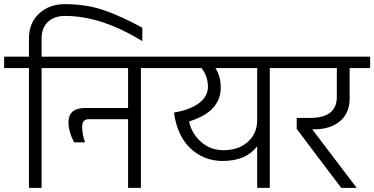

<svg xmlns="http://www.w3.org/2000/svg" viewBox="-40 -908 1809 928"><path d="M274 -888C223.3 -888 181.7 -872.8 149 -842.5C116.3 -812.2 100 -772.3 100 -723V-634H-20V-579H100V0H161V-579H281V-634H161V-722C161 -756 171.2 -782.7 191.5 -802C211.8 -821.3 239.7 -831 275 -831C391.7 -831 516 -790.3 648 -709V-774C582.7 -810 521.3 -838 464 -858C406.7 -878 343.3 -888 274 -888Z M241 -634V-579H579V-386H372C318 -386 291 -363 291 -317C291 -287 300 -254.7 318 -220H371C361.7 -246.7 357 -271.7 357 -295C357 -319.7 367.7 -332 389 -332H579V0H641V-579H761V-634Z M1037 -130C1111.7 -130 1167 -153.7 1203 -201V0H1264V-579H1384V-634H721V-579H934C954.7 -553 965 -522.7 965 -488C965 -458 950.8 -432 922.5 -410C894.2 -388 853.7 -372.7 801 -364C811 -289.3 837.5 -231.7 880.5 -191C923.5 -150.3 975.7 -130 1037 -130ZM1040 -182C998.7 -182 962.8 -195.2 932.5 -221.5C902.2 -247.8 882.7 -281 874 -321C976 -352.3 1027 -407 1027 -485C1027 -521.7 1018.3 -553 1001 -579H1203V-327C1203 -283.7 1187.8 -248.7 1157.5 -222C1127.2 -195.3 1088 -182 1040 -182Z M1394 -285 1609 0H1684L1469 -283H1479C1530.3 -283 1571.7 -296 1603 -322C1634.3 -348 1650 -385 1650 -433V-579H1749V-634H1344V-579H1588V-440C1588 -372 1545 -338 1459 -338H1394Z"/></svg>

Font: Hind Light
Style: Regular
Weight: 300
Designer: Manushi Parikh, Satya Rajpurohit
Foundry: Indian Type Foundry
Version: Version 1.201;PS 1.0;hotconv 1.0.78;makeotf.lib2.5.61930; tt